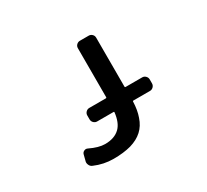

<svg xmlns="http://www.w3.org/2000/svg" viewBox="-146 -982 1293 1199"><g transform="rotate(-30 500.0 -383.0)"><path d="M359.4 -10.7Q288.1 -10.7 222.7 -39.1Q208 -44.9 202.1 -59.6Q198.2 -67.4 198.2 -76.2Q198.2 -82 200.2 -87.9L210.9 -129.9Q214.8 -142.6 227.1 -147.9Q239.3 -153.3 251 -147.5Q313.5 -117.2 359.4 -117.2Q428.7 -117.2 466.8 -155.3Q501 -189.5 508.8 -260.7Q508.8 -264.6 504.9 -264.6H385.7Q372.1 -264.6 361.8 -274.9Q351.6 -285.2 351.6 -299.8V-328.1Q351.6 -341.8 361.8 -352.1Q372.1 -362.3 385.7 -362.3H505.9Q510.7 -362.3 510.7 -367.2V-720.7Q510.7 -735.4 521 -745.1Q531.2 -754.9 544.9 -754.9H608.4Q622.1 -754.9 632.3 -745.1Q642.6 -735.4 642.6 -720.7V-367.2Q642.6 -362.3 647.5 -362.3H767.6Q781.2 -362.3 791.5 -352.1Q801.8 -341.8 801.8 -328.1V-299.8Q801.8 -285.2 791.5 -274.9Q781.2 -264.6 767.6 -264.6H647.5Q642.6 -264.6 642.6 -260.7Q640.6 -199.2 624 -153.3Q607.4 -103.5 573.2 -72.3Q539.1 -41 485.4 -25.4Q431.6 -10.7 359.4 -10.7Z"/></g></svg>

Font: Rounded-L Mgen+ 1m medium
Style: Regular
Weight: 500
Designer: [Source Han Sans]
Ryoko NISHIZUKA  (kana & ideographs); Paul D. Hunt (Latin, Greek & Cyrillic); Wenlong ZHANG  (bopomofo
Version: Version 1.059.20150602